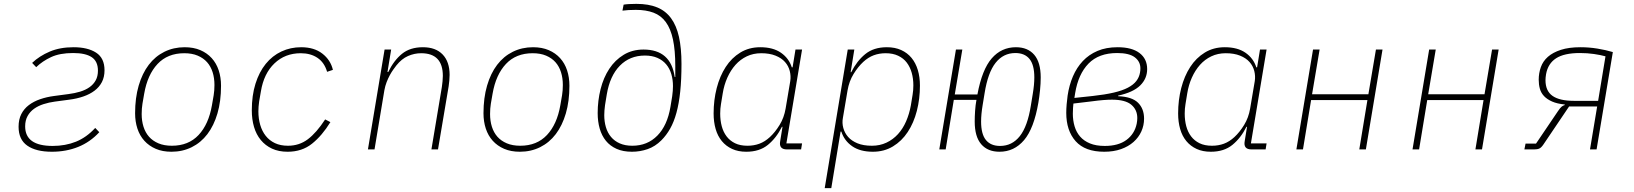

<svg xmlns="http://www.w3.org/2000/svg" viewBox="-20 -772 8440 992"><path d="M248 12Q166 12 121 -19.5Q76 -51 76 -117Q76 -155 90 -182.5Q104 -210 129 -229Q154 -248 187.5 -259.5Q221 -271 259 -276L334 -286Q366 -290 394 -298.5Q422 -307 442.5 -321.5Q463 -336 474.5 -357Q486 -378 486 -407Q486 -455 454 -476.5Q422 -498 358 -498Q289 -498 244 -477Q199 -456 167 -425L146 -447Q184 -483 237 -505.5Q290 -528 360 -528Q433 -528 476.5 -500Q520 -472 520 -409Q520 -374 506.5 -348Q493 -322 468.5 -303.5Q444 -285 410.5 -273.5Q377 -262 338 -257L263 -247Q233 -243 205 -234Q177 -225 156 -210Q135 -195 122.5 -172.5Q110 -150 110 -119Q110 -18 252 -18Q318 -18 372.5 -40Q427 -62 472 -111L493 -89Q446 -38 384 -13Q322 12 248 12Z M866 12Q820 12 785 -3Q750 -18 726 -44.5Q702 -71 690 -107.5Q678 -144 678 -187Q678 -266 696.5 -329.5Q715 -393 748.5 -437Q782 -481 829.5 -504.5Q877 -528 934 -528Q980 -528 1015 -513Q1050 -498 1074 -471.5Q1098 -445 1110 -408.5Q1122 -372 1122 -329Q1122 -249 1103.5 -186Q1085 -123 1051.5 -79Q1018 -35 970.5 -11.5Q923 12 866 12ZM868 -19Q954 -19 1006 -74.5Q1058 -130 1075 -228L1084 -280Q1086 -295 1087 -305.5Q1088 -316 1088 -333Q1088 -369 1078.5 -399Q1069 -429 1050 -450.5Q1031 -472 1001.5 -484.5Q972 -497 932 -497Q846 -497 794 -441.5Q742 -386 725 -288L716 -236Q714 -221 713 -210.5Q712 -200 712 -183Q712 -147 721.5 -117Q731 -87 750 -65.5Q769 -44 798.5 -31.5Q828 -19 868 -19Z M1466 12Q1420 12 1385.5 -4Q1351 -20 1327.5 -48.5Q1304 -77 1292.5 -116Q1281 -155 1281 -202Q1281 -279 1300 -339.5Q1319 -400 1353 -442Q1387 -484 1434 -506Q1481 -528 1536 -528Q1603 -528 1645.5 -495Q1688 -462 1700 -411L1670 -401Q1656 -449 1620.5 -473Q1585 -497 1534 -497Q1453 -497 1398 -444.5Q1343 -392 1328 -300L1319 -248Q1317 -232 1316 -221.5Q1315 -211 1315 -197Q1315 -159 1324.5 -126.5Q1334 -94 1353 -70Q1372 -46 1400.5 -32.5Q1429 -19 1468 -19Q1526 -19 1570.5 -52.5Q1615 -86 1660 -155L1687 -141Q1644 -71 1592 -29.5Q1540 12 1466 12Z M1881 0 1967 -516H2001L1982 -400H1986Q2015 -460 2057 -494Q2099 -528 2165 -528Q2231 -528 2267 -490.5Q2303 -453 2303 -385Q2303 -371 2301.5 -356Q2300 -341 2298 -326L2243 0H2209L2263 -323Q2265 -337 2266.5 -352Q2268 -367 2268 -380Q2268 -497 2156 -497Q2121 -497 2088 -482.5Q2055 -468 2028 -434Q2021 -425 2012 -412.5Q2003 -400 1994 -383.5Q1985 -367 1977.5 -347.5Q1970 -328 1966 -306L1915 0Z M2666 12Q2620 12 2585 -3Q2550 -18 2526 -44.5Q2502 -71 2490 -107.5Q2478 -144 2478 -187Q2478 -266 2496.5 -329.5Q2515 -393 2548.5 -437Q2582 -481 2629.5 -504.5Q2677 -528 2734 -528Q2780 -528 2815 -513Q2850 -498 2874 -471.5Q2898 -445 2910 -408.5Q2922 -372 2922 -329Q2922 -249 2903.5 -186Q2885 -123 2851.5 -79Q2818 -35 2770.5 -11.5Q2723 12 2666 12ZM2668 -19Q2754 -19 2806 -74.5Q2858 -130 2875 -228L2884 -280Q2886 -295 2887 -305.5Q2888 -316 2888 -333Q2888 -369 2878.5 -399Q2869 -429 2850 -450.5Q2831 -472 2801.5 -484.5Q2772 -497 2732 -497Q2646 -497 2594 -441.5Q2542 -386 2525 -288L2516 -236Q2514 -221 2513 -210.5Q2512 -200 2512 -183Q2512 -147 2521.5 -117Q2531 -87 2550 -65.5Q2569 -44 2598.5 -31.5Q2628 -19 2668 -19Z M3245 12Q3199 12 3165.5 -3Q3132 -18 3110.5 -44.5Q3089 -71 3078.5 -107.5Q3068 -144 3068 -188Q3068 -252 3083 -311.5Q3098 -371 3128 -416.5Q3158 -462 3202.5 -489Q3247 -516 3305 -516Q3446 -516 3466 -374H3469V-430Q3469 -512 3457 -568Q3445 -624 3420 -658Q3395 -692 3356.5 -706.5Q3318 -721 3265 -721Q3244 -721 3227 -720Q3210 -719 3196 -717L3202 -748Q3213 -750 3230.5 -751Q3248 -752 3268 -752Q3331 -752 3375 -734Q3419 -716 3447 -678Q3475 -640 3488 -581.5Q3501 -523 3501 -442Q3501 -361 3494.5 -299Q3488 -237 3475 -189.5Q3462 -142 3442.5 -107.5Q3423 -73 3397 -47Q3365 -15 3326 -1.5Q3287 12 3245 12ZM3247 -19Q3325 -19 3376.5 -71.5Q3428 -124 3444 -220L3453 -275Q3455 -288 3456 -302.5Q3457 -317 3457 -327Q3457 -360 3448.5 -389Q3440 -418 3422 -439.5Q3404 -461 3376.5 -473Q3349 -485 3312 -485Q3234 -485 3182.5 -432.5Q3131 -380 3115 -284L3106 -229Q3104 -216 3103 -201.5Q3102 -187 3102 -177Q3102 -144 3110.5 -115Q3119 -86 3137 -64.5Q3155 -43 3182.5 -31Q3210 -19 3247 -19Z M3836 12Q3794 12 3762.5 -2.5Q3731 -17 3709.5 -43Q3688 -69 3677.5 -105.5Q3667 -142 3667 -186Q3667 -255 3683 -317Q3699 -379 3729.5 -426Q3760 -473 3805 -500.5Q3850 -528 3908 -528Q3974 -528 4015 -499.5Q4056 -471 4071 -424H4075L4090 -516H4124L4043 -31H4124L4119 0H4046Q4003 0 4011 -43L4023 -117H4020Q3991 -59 3947.5 -23.5Q3904 12 3836 12ZM3842 -19Q3875 -19 3903.5 -29.5Q3932 -40 3958 -64Q3985 -89 4008 -126.5Q4031 -164 4039 -211L4063 -353Q4067 -379 4060.5 -405Q4054 -431 4036 -451.5Q4018 -472 3987 -484.5Q3956 -497 3913 -497Q3872 -497 3838.5 -481Q3805 -465 3780 -437Q3755 -409 3738 -371Q3721 -333 3714 -289L3705 -234Q3701 -211 3701 -185Q3701 -150 3709 -120Q3717 -90 3734 -67.5Q3751 -45 3777.5 -32Q3804 -19 3842 -19Z M4360 -516H4394L4375 -399H4378Q4407 -457 4450.5 -492.5Q4494 -528 4562 -528Q4604 -528 4636 -513.5Q4668 -499 4689.5 -473Q4711 -447 4722 -410.5Q4733 -374 4733 -330Q4733 -261 4717 -199Q4701 -137 4670 -90Q4639 -43 4593.5 -15.5Q4548 12 4490 12Q4424 12 4383 -16.5Q4342 -45 4327 -92H4323L4275 200H4241ZM4485 -19Q4526 -19 4560 -35Q4594 -51 4619.5 -79Q4645 -107 4661.5 -145Q4678 -183 4686 -227L4695 -282Q4699 -305 4699 -331Q4699 -366 4690.5 -396Q4682 -426 4665 -448.5Q4648 -471 4620.5 -484Q4593 -497 4556 -497Q4523 -497 4494.5 -486.5Q4466 -476 4440 -452Q4413 -427 4390 -389.5Q4367 -352 4359 -305L4335 -163Q4330 -137 4337 -111Q4344 -85 4362 -64.5Q4380 -44 4410.5 -31.5Q4441 -19 4485 -19Z M5144 12Q5083 12 5049.5 -27Q5016 -66 5016 -144Q5016 -170 5018 -199.5Q5020 -229 5025 -256H4908L4866 0H4833L4919 -516H4952L4913 -284H5030Q5054 -413 5104 -470.5Q5154 -528 5229 -528Q5290 -528 5323.5 -489Q5357 -450 5357 -372Q5357 -341 5353.5 -306Q5350 -271 5345 -242Q5322 -108 5271 -48Q5220 12 5144 12ZM5147 -18Q5209 -18 5249 -68.5Q5289 -119 5306 -226L5316 -287Q5320 -311 5322 -332Q5324 -353 5324 -372Q5324 -437 5299 -467.5Q5274 -498 5226 -498Q5164 -498 5124 -447.5Q5084 -397 5067 -290L5057 -229Q5053 -205 5051 -184Q5049 -163 5049 -144Q5049 -79 5074 -48.5Q5099 -18 5147 -18Z M5685 12Q5586 12 5537.5 -42.5Q5489 -97 5489 -189Q5489 -209 5491 -233Q5493 -257 5496 -278Q5504 -332 5523.5 -377.5Q5543 -423 5574.5 -456.5Q5606 -490 5650.5 -509Q5695 -528 5754 -528Q5828 -528 5867.5 -498Q5907 -468 5907 -415Q5907 -366 5871 -330.5Q5835 -295 5757 -278V-275Q5829 -272 5860 -241Q5891 -210 5891 -159Q5891 -124 5877 -93Q5863 -62 5836.5 -38.5Q5810 -15 5772 -1.5Q5734 12 5685 12ZM5688 -18Q5758 -18 5800 -49Q5842 -80 5853 -133Q5856 -148 5856 -162Q5856 -205 5825 -231Q5794 -257 5725 -257Q5705 -257 5680 -255Q5655 -253 5618 -248L5526 -237Q5525 -231 5524 -214.5Q5523 -198 5523 -184Q5523 -150 5532 -119.5Q5541 -89 5560.5 -66.5Q5580 -44 5611.5 -31Q5643 -18 5688 -18ZM5625 -276Q5689 -283 5734 -293.5Q5779 -304 5807.5 -319Q5836 -334 5851 -353.5Q5866 -373 5870 -397Q5871 -402 5871.5 -407.5Q5872 -413 5872 -419Q5872 -454 5843 -476Q5814 -498 5752 -498Q5657 -498 5604 -443.5Q5551 -389 5535 -291L5531 -266Z M6236 12Q6194 12 6162.5 -2.5Q6131 -17 6109.5 -43Q6088 -69 6077.5 -105.5Q6067 -142 6067 -186Q6067 -255 6083 -317Q6099 -379 6129.5 -426Q6160 -473 6205 -500.5Q6250 -528 6308 -528Q6374 -528 6415 -499.5Q6456 -471 6471 -424H6475L6490 -516H6524L6443 -31H6524L6519 0H6446Q6403 0 6411 -43L6423 -117H6420Q6391 -59 6347.5 -23.5Q6304 12 6236 12ZM6242 -19Q6275 -19 6303.5 -29.5Q6332 -40 6358 -64Q6385 -89 6408 -126.5Q6431 -164 6439 -211L6463 -353Q6467 -379 6460.5 -405Q6454 -431 6436 -451.5Q6418 -472 6387 -484.5Q6356 -497 6313 -497Q6272 -497 6238.5 -481Q6205 -465 6180 -437Q6155 -409 6138 -371Q6121 -333 6114 -289L6105 -234Q6101 -211 6101 -185Q6101 -150 6109 -120Q6117 -90 6134 -67.5Q6151 -45 6177.5 -32Q6204 -19 6242 -19Z M6764 -516H6798L6759 -285H7050L7089 -516H7123L7037 0H7003L7045 -255H6754L6712 0H6678Z M7364 -516H7398L7359 -285H7650L7689 -516H7723L7637 0H7603L7645 -255H7354L7312 0H7278Z M7862 -30H7916L8029 -197Q8041 -215 8048.5 -221Q8056 -227 8064 -229L8065 -232Q8025 -236 7999 -247.5Q7973 -259 7957.5 -275.5Q7942 -292 7936 -313.5Q7930 -335 7930 -360Q7930 -394 7941 -425Q7952 -456 7977.5 -478.5Q8003 -501 8044.5 -514.5Q8086 -528 8146 -528Q8190 -528 8233 -521Q8276 -514 8313 -503L8229 0H8195L8232 -222H8087L7954 -25Q7943 -9 7933 -4.5Q7923 0 7906 0H7856ZM8237 -251 8275 -481Q8250 -488 8215.5 -493Q8181 -498 8143 -498Q8062 -498 8020 -471Q7978 -444 7968 -389Q7965 -371 7965 -358Q7965 -302 8001.5 -276.5Q8038 -251 8112 -251Z"/></svg>

Font: IBM Plex Mono ExtraLight
Style: Italic
Weight: 200
Italic angle: -9°
Monospace: yes
Designer: Mike Abbink, Paul van der Laan, Pieter van Rosmalen
Foundry: Bold Monday
Version: Version 2.3